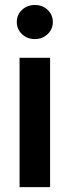

<svg xmlns="http://www.w3.org/2000/svg" viewBox="-20 -766 285 786"><path d="M60.1 0V-529.3H185.1V0ZM122.6 -606Q91.3 -606 70.1 -626.2Q48.8 -646.5 48.8 -675.8Q48.8 -705.6 70.1 -725.6Q91.3 -745.6 122.6 -745.6Q153.8 -745.6 175 -725.6Q196.3 -705.6 196.3 -675.8Q196.3 -646.5 174.8 -626.2Q153.3 -606 122.6 -606Z"/></svg>

Font: Inter 24pt SemiBold
Style: Regular
Weight: 600
Designer: Rasmus Andersson
Foundry: rsms
Version: Version 4.001;git-66647c0bb